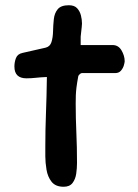

<svg xmlns="http://www.w3.org/2000/svg" viewBox="-20 -693 525 733"><path d="M223 20Q192 20 177 1Q162 -18 157.5 -45.5Q153 -73 153 -96V-134Q153 -197 155.5 -261Q158 -325 159 -399Q134 -398 116.5 -396Q99 -394 81 -394Q35 -394 35 -439Q35 -456 41 -471.5Q47 -487 66 -491L154 -511Q171 -515 176.5 -532.5Q182 -550 182.5 -573.5Q183 -597 185.5 -620Q188 -643 200.5 -658Q213 -673 243 -673Q264 -673 274.5 -661.5Q285 -650 289 -634Q293 -618 293 -603Q293 -601 292 -589.5Q291 -578 289.5 -567Q288 -556 288 -553V-521H410Q432 -521 444 -500.5Q456 -480 456 -459Q456 -455 453 -444Q450 -433 442 -423.5Q434 -414 420 -414H292Q291 -414 288 -412.5Q285 -411 281 -406L279 -403Q274 -376 272 -359.5Q270 -343 269.5 -329.5Q269 -316 269 -297Q269 -242 271.5 -187Q274 -132 274 -71Q274 -51 271 -30Q268 -9 257 5.5Q246 20 223 20Z"/></svg>

Font: Fuzzy Bubbles
Style: Bold
Weight: 700
Designer: Robert E. Leuschke
Foundry: Robert E. Leuschke
Version: Version 1.010; ttfautohint (v1.8.3)